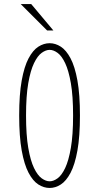

<svg xmlns="http://www.w3.org/2000/svg" viewBox="-20 -920 490 951"><path d="M226 11Q197 11 170 -6.2Q143 -23.5 121.5 -64.2Q100 -105 87.5 -174.5Q75 -244 75 -348Q75 -452 87.5 -521.2Q100 -590.5 121.5 -631Q143 -671.5 170 -688.8Q197 -706 226 -706Q254.5 -706 281.2 -688.8Q308 -671.5 329.5 -631Q351 -590.5 363.5 -521.2Q376 -452 376 -348Q376 -244 363.5 -174.5Q351 -105 329.5 -64.2Q308 -23.5 281.2 -6.2Q254.5 11 226 11ZM226 -22Q245 -22 265.2 -36.8Q285.5 -51.5 302.8 -87.8Q320 -124 331 -187.5Q342 -251 342 -348Q342 -445 331 -508Q320 -571 302.8 -607.2Q285.5 -643.5 265.2 -658.2Q245 -673 226 -673Q207 -673 186.5 -658.2Q166 -643.5 148.5 -607.2Q131 -571 120 -508Q109 -445 109 -348Q109 -251 120 -187.5Q131 -124 148.5 -87.8Q166 -51.5 186.5 -36.8Q207 -22 226 -22ZM213.5 -769 82.5 -900H134.5L244.5 -769Z"/></svg>

Font: Trispace Condensed Thin
Style: Regular
Weight: 100
Width: 3
Designer: Tyler Finck
Foundry: Etcetera Type Company
Version: Version 1.210; ttfautohint (v1.8.3)